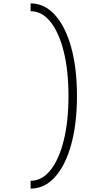

<svg xmlns="http://www.w3.org/2000/svg" viewBox="-20 -965 640 1130"><path d="M160 145V99Q227 99 277 36.5Q327 -26 355 -138Q383 -250 383 -400Q383 -550 355 -662Q327 -774 277 -836.5Q227 -899 160 -899V-945Q242 -945 303.5 -877Q365 -809 399 -686.5Q433 -564 433 -400Q433 -237 399 -114Q365 9 303.5 77Q242 145 160 145Z"/></svg>

Font: Victor Mono Thin
Style: Regular
Weight: 100
Monospace: yes
Designer: Rune Bjørnerås
Version: Version 1.561;gftools[0.9.30]